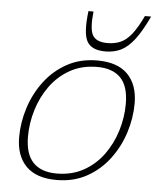

<svg xmlns="http://www.w3.org/2000/svg" viewBox="-53 -778 686 833"><g transform="rotate(5 290.0 -361.0)"><path d="M356 -522Q444 -522 488.5 -476.8Q533 -431.5 533 -350.5Q533 -287 512.8 -223.2Q492.5 -159.5 453 -106.8Q413.5 -54 355.8 -22Q298 10 223.5 10Q135.5 10 91 -35.2Q46.5 -80.5 46.5 -161.5Q46.5 -225 66.8 -288.8Q87 -352.5 126.5 -405.2Q166 -458 223.8 -490Q281.5 -522 356 -522ZM221.5 -18Q288.5 -18 339.5 -46.5Q390.5 -75 425 -122.5Q459.5 -170 477.2 -228Q495 -286 495 -344.5Q495 -422 460 -458Q425 -494 358 -494Q291.5 -494 240.2 -465.5Q189 -437 154.5 -389.5Q120 -342 102.2 -284Q84.5 -226 84.5 -167.5Q84.5 -90.5 119.8 -54.2Q155 -18 221.5 -18ZM392.5 -601Q424.5 -601 449.8 -612.2Q475 -623.5 497.5 -652Q520 -680.5 544.5 -732H571.5Q540.5 -666.5 512.5 -630Q484.5 -593.5 454.5 -578.8Q424.5 -564 386.5 -564Q325.5 -564 306 -600.5Q286.5 -637 298.5 -732H320.5Q312 -654.5 328.2 -627.8Q344.5 -601 392.5 -601Z"/></g></svg>

Font: Newsreader 6pt ExtraLight
Style: Italic
Weight: 275
Italic angle: -17°
Designer: Hugues Gentile
Foundry: Production Type
Version: Version 1.003; ttfautohint (v1.8.3)